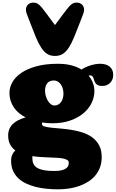

<svg xmlns="http://www.w3.org/2000/svg" viewBox="-20 -1124 867 1436"><path d="M412.6 -647Q468.8 -647 512.7 -635.7Q556.6 -624.5 588.9 -604Q602.5 -612.8 619.4 -620.6Q636.2 -628.4 654.5 -634.3Q672.9 -640.1 691.9 -643.6Q710.9 -647 729 -647Q749 -647 766.8 -642.3Q784.7 -637.7 797.9 -627.7Q811 -617.7 818.8 -601.6Q826.7 -585.4 826.7 -562Q826.7 -546.9 821.5 -532.5Q816.4 -518.1 806.2 -506.6Q795.9 -495.1 780.5 -488Q765.1 -481 744.6 -481Q724.1 -481 712.6 -486.8Q701.2 -492.7 694.8 -501.5Q688.5 -510.3 685.5 -520.5Q682.6 -530.8 679.2 -539.6Q675.8 -548.3 670.7 -554.2Q665.5 -560.1 654.8 -560.1Q652.3 -560.1 649.4 -559.6Q646.5 -559.1 642.6 -558.1Q664.6 -532.2 675.3 -502.4Q686 -472.7 686 -441.9Q686 -397.9 665.8 -355.2Q645.5 -312.5 605.7 -278.3Q565.9 -244.1 507.1 -223.1Q448.2 -202.1 371.6 -202.1Q332.5 -202.1 293.9 -208V-195.8Q293.9 -183.6 313.2 -178Q332.5 -172.4 363.8 -168.9Q395 -165.5 435.3 -162.4Q475.6 -159.2 517.3 -152.3Q559.1 -145.5 599.4 -132.3Q639.6 -119.1 670.9 -95.9Q702.1 -72.8 721.4 -37.1Q740.7 -1.5 740.7 50.8Q740.7 93.3 728 127.4Q715.3 161.6 692.9 188.5Q670.4 215.3 639.6 234.9Q608.9 254.4 572.8 267.1Q536.6 279.8 496.3 285.9Q456.1 292 415 292Q371.6 292 328.6 287.8Q285.6 283.7 246.6 273.7Q207.5 263.7 174.1 247.8Q140.6 231.9 116 208.3Q91.3 184.6 77.1 152.6Q63 120.6 63 79.1Q63 51.8 71.8 32.5Q80.6 13.2 94.7 1Q69.8 -17.1 55.4 -44.2Q41 -71.3 41 -110.8Q41 -137.7 50.3 -159.2Q59.6 -180.7 76.7 -197.3Q93.8 -213.9 117.9 -225.8Q142.1 -237.8 171.9 -246.1Q144.5 -259.8 122.3 -278.3Q100.1 -296.9 84.2 -319.8Q68.4 -342.8 59.6 -370.4Q50.8 -397.9 50.8 -430.2Q50.8 -470.7 72.8 -509.5Q94.7 -548.3 139.4 -578.9Q184.1 -609.4 252.2 -628.2Q320.3 -647 412.6 -647ZM494.6 92.8Q494.6 80.1 483.2 72.8Q471.7 65.4 451.9 61.5Q432.1 57.6 405.5 56.2Q378.9 54.7 348.4 53.5Q317.9 52.2 285.4 50.3Q252.9 48.3 221.7 43.9Q222.2 56.6 222.7 69.6Q223.1 82.5 227.5 95Q231.9 107.4 241.5 118.2Q251 128.9 269.3 137.2Q287.6 145.5 315.7 150.1Q343.8 154.8 385.7 154.8Q421.9 154.8 443.4 148.9Q464.8 143.1 476.3 133.8Q487.8 124.5 491.2 113.5Q494.6 102.5 494.6 92.8ZM381.8 -522Q364.3 -522 351.8 -515.9Q339.4 -509.8 331.8 -499.5Q324.2 -489.3 320.6 -475.6Q316.9 -461.9 316.9 -446.8Q316.9 -427.2 322.3 -407.5Q327.6 -387.7 337.2 -371.6Q346.7 -355.5 359.6 -345.2Q372.6 -335 387.7 -335Q404.3 -335 417 -342.5Q429.7 -350.1 438 -362.5Q446.3 -375 450.4 -390.9Q454.6 -406.7 454.6 -423.8Q454.6 -441.9 450 -459.5Q445.3 -477.1 436 -491Q426.8 -504.9 413.3 -513.4Q399.9 -522 381.8 -522ZM391.1 -705.6Q356.9 -705.6 332.8 -720.9Q308.6 -736.3 287.8 -768.3Q267.1 -800.3 246.8 -849.1Q226.6 -897.9 201.2 -965.3L180.2 -1020.5Q173.8 -1037.6 173.8 -1051.8Q173.8 -1064.5 178.5 -1074.5Q183.1 -1084.5 190.7 -1091.1Q198.2 -1097.7 208.3 -1101.1Q218.3 -1104.5 228.5 -1104.5Q241.7 -1104.5 251.7 -1101.1Q261.7 -1097.7 272.7 -1088.1Q283.7 -1078.6 297.6 -1061.3Q311.5 -1043.9 332.5 -1015.6L391.1 -936.5L450.2 -1015.6Q471.2 -1043.9 485.1 -1061.3Q499 -1078.6 510 -1088.1Q521 -1097.7 531 -1101.1Q541 -1104.5 554.2 -1104.5Q564.5 -1104.5 574.5 -1101.1Q584.5 -1097.7 592 -1091.1Q599.6 -1084.5 604.2 -1074.5Q608.9 -1064.5 608.9 -1051.8Q608.9 -1037.6 602.5 -1020.5L581.5 -965.3Q555.7 -897.9 535.6 -849.1Q515.6 -800.3 494.9 -768.3Q474.1 -736.3 449.7 -720.9Q425.3 -705.6 391.1 -705.6Z"/></svg>

Font: Corben
Style: Bold
Weight: 700
Designer: vernon adams
Foundry: vernon adams
Version: Version 1.101; ttfautohint (v1.6)